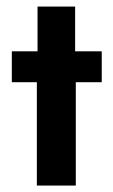

<svg xmlns="http://www.w3.org/2000/svg" viewBox="-20 -576 352 596"><path d="M94.4 0H215.3V-320.8H295.8V-416.7H213.2V-555.6H96.5V-416.7H16.7V-320.8H94.4Z"/></svg>

Font: Afacad
Style: Bold
Weight: 700
Designer: Kristian Moeller
Foundry: Dicotype
Version: Version 1.000